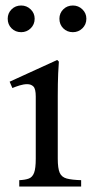

<svg xmlns="http://www.w3.org/2000/svg" viewBox="-20 -678 334 698"><path d="M190 -101Q190 -66 197 -50Q204 -34 222.5 -29Q241 -24 275 -23V0H50V-23Q72 -24 85 -29Q98 -34 104 -50Q110 -66 110 -101V-327Q110 -355 101.5 -363.5Q93 -372 79 -372Q66 -372 51.5 -367.5Q37 -363 25 -358L15 -381L188 -460L194 -454Q193 -446 191.5 -411Q190 -376 190 -328ZM57 -561Q36 -561 22 -575Q8 -589 8 -610Q8 -630 22 -644Q36 -658 57 -658Q77 -658 91.5 -644Q106 -630 106 -610Q106 -589 91.5 -575Q77 -561 57 -561ZM245 -561Q224 -561 210 -575Q196 -589 196 -610Q196 -630 210 -644Q224 -658 245 -658Q265 -658 279.5 -644Q294 -630 294 -610Q294 -589 279.5 -575Q265 -561 245 -561Z"/></svg>

Font: Bona Nova
Style: Regular
Weight: 400
Designer: Mateusz Machalski
Foundry: Capitalics
Version: Version 4.001; ttfautohint (v1.8.3)